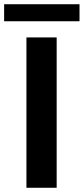

<svg xmlns="http://www.w3.org/2000/svg" viewBox="-50 -888 396 908"><path d="M218 0H75V-711H218ZM326 -787.5H-30.5V-868H326Z"/></svg>

Font: Roberto Sans
Style: Bold
Weight: 700
Designer: Google (font) & Cristiano Sobral (main changes)
Version: Version 1.000;October 12, 2021;FontCreator 14.0.0.2814 64-bi